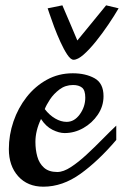

<svg xmlns="http://www.w3.org/2000/svg" viewBox="-20 -685 465 720"><path d="M142.6 15.1Q83.5 15.1 48.3 -23.9Q13.2 -63 13.2 -126Q13.2 -178.7 30.5 -229.5Q47.9 -280.3 79.8 -321Q111.8 -361.8 155.8 -386Q199.7 -410.2 252.9 -410.2Q300.8 -410.2 334.5 -391.6Q368.2 -373 368.2 -324.2Q368.2 -286.6 346.9 -255.1Q325.7 -223.6 292.5 -204.8Q259.3 -186 222.2 -186Q201.7 -186 177 -198.2Q152.3 -210.4 133.8 -238.8Q112.8 -194.8 112.8 -152.8Q112.8 -123.5 119.9 -97.9Q127 -72.3 145 -56.2Q163.1 -40 194.8 -40Q217.8 -40 246.1 -58.6Q274.4 -77.1 304.7 -105.2Q335 -133.3 363.8 -162.6Q392.6 -191.9 416 -213.9V-160.2Q348.6 -81.1 281.5 -33Q214.4 15.1 142.6 15.1ZM230 -228Q258.8 -228 279.3 -256.3Q299.8 -284.7 299.8 -318.8Q299.8 -346.7 287.6 -356.4Q275.4 -366.2 253.9 -366.2Q225.1 -366.2 203.1 -349.6Q181.2 -333 167.2 -311.8Q153.3 -290.5 147.9 -275.9Q165 -253.4 186.8 -240.7Q208.5 -228 230 -228ZM255.9 -460.9Q245.1 -460.9 232.4 -480Q219.7 -499 206.8 -527.3Q193.8 -555.7 183.1 -584.2Q172.4 -612.8 165.8 -632.8Q159.2 -652.8 158.7 -653.8L213.9 -665Q213.9 -665 223.4 -642.8Q232.9 -620.6 246.1 -589.8Q259.3 -559.1 270 -533.2Q286.1 -552.7 304.7 -575.4Q323.2 -598.1 340.1 -618.7Q356.9 -639.2 367.4 -652.1Q377.9 -665 377.9 -665L424.8 -653.8Q408.7 -626 386.2 -592.8Q363.8 -559.6 339.6 -529.5Q315.4 -499.5 293.5 -480.2Q271.5 -460.9 255.9 -460.9Z"/></svg>

Font: Norican
Style: Regular
Weight: 400
Designer: Vernon Adams
Foundry: Vernon Adams
Version: Version 1.100; ttfautohint (v1.8.4.7-5d5b);gftools[0.9.33]